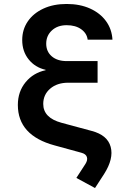

<svg xmlns="http://www.w3.org/2000/svg" viewBox="-20 -760 640 968"><path d="M316 -633Q270 -633 241.5 -606.5Q213 -580 213 -540Q213 -500 241 -476Q269 -452 316 -452H472V-343H324Q268 -343 233 -313Q198 -283 198 -236Q198 -166 290 -141L442 -100Q522 -79 538 -19.5Q554 40 505 117L459 188L365 137L411 66Q423 47 418 31.5Q413 16 390 10L255 -27Q70 -77 70 -231Q70 -298 109 -345.5Q148 -393 210 -406V-408Q157 -420 124.5 -460.5Q92 -501 92 -558Q92 -611 120 -652Q148 -693 198.5 -716.5Q249 -740 316 -740Q383 -740 434 -717Q485 -694 514.5 -653.5Q544 -613 547 -560H422Q418 -592 389.5 -612.5Q361 -633 316 -633Z"/></svg>

Font: Pitagon Sans Mono
Style: Bold
Weight: 700
Monospace: yes
Designer: Travis Tran
Foundry: Pitagon
Version: Version 1.001; ttfautohint (v1.8.4.7-5d5b);gftools[0.9.26]